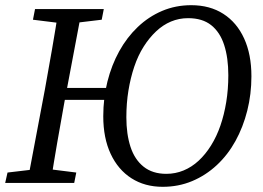

<svg xmlns="http://www.w3.org/2000/svg" viewBox="-22 -705 1013 740"><path d="M191 -320V-366H426V-320ZM605 15Q536 15 484.5 -18Q433 -51 404.5 -112Q376 -173 376 -257Q376 -327 392 -390.5Q408 -454 437.5 -507.5Q467 -561 509 -601Q551 -641 603 -663Q655 -685 715 -685Q787 -685 839 -651.5Q891 -618 919 -556.5Q947 -495 947 -411Q947 -342 931 -278.5Q915 -215 885.5 -161.5Q856 -108 813.5 -68.5Q771 -29 718.5 -7Q666 15 605 15ZM619 -35Q654 -35 685.5 -48Q717 -61 743.5 -85.5Q770 -110 791.5 -144.5Q813 -179 827.5 -221Q842 -263 850 -312Q858 -361 858 -415Q858 -482 842 -531.5Q826 -581 792 -608Q758 -635 703 -635Q668 -635 637 -622Q606 -609 579.5 -584Q553 -559 531.5 -525Q510 -491 495.5 -448Q481 -405 473 -356Q465 -307 465 -253Q465 -188 481 -139Q497 -90 531.5 -62.5Q566 -35 619 -35ZM-2 0 7 -40 134 -55H152L272 -40L264 0ZM83 0 151 -360Q165 -437 178.5 -515Q192 -593 204 -670H294L226 -310Q212 -233 198.5 -155Q185 -77 173 0ZM105 -629 113 -670H378L370 -629L245 -614H226Z"/></svg>

Font: Source Serif 4
Style: Italic
Weight: 400
Italic angle: -12°
Designer: Frank Grießhammer
Foundry: Adobe Systems Incorporated
Version: Version 4.004;hotconv 1.0.116;makeotfexe 2.5.65601